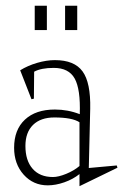

<svg xmlns="http://www.w3.org/2000/svg" viewBox="-20 -621 426 664"><path d="M28.8 -109.9Q28.8 -172.4 66.2 -207.3Q103.5 -242.2 169.9 -242.2Q214.8 -242.2 255.9 -226.1Q258.8 -312.5 238.3 -349.4Q217.8 -386.2 166 -386.2Q122.1 -386.2 98.1 -373L97.2 -279.8L88.9 -277.8L49.8 -377.9Q75.7 -394 108.4 -403.6Q141.1 -413.1 169.9 -413.1Q237.3 -413.1 265.6 -374Q293.9 -335 292 -245.1L287.1 -40L383.8 -48.8L386.2 -41L254.9 22.9V-19Q232.4 -1 202.4 9.5Q172.4 20 145 20Q95.2 20 62 -16.8Q28.8 -53.7 28.8 -109.9ZM67.9 -116.2Q67.9 -65.9 92.8 -37.4Q117.7 -8.8 163.1 -8.8Q182.1 -8.8 209 -19.8Q235.8 -30.8 254.9 -46.9V-198.2Q229.5 -214.8 168 -214.8Q120.6 -214.8 94.2 -189Q67.9 -163.1 67.9 -116.2ZM100.1 -517.1V-601.1H142.1V-517.1ZM205.1 -517.1V-601.1H247.1V-517.1Z"/></svg>

Font: Halibut Cnd Thin
Style: Regular
Weight: 250
Width: 3
Designer: Matteo Maggi
Foundry: Collletttivo
Version: Version 3.080 | FøM Fix